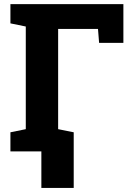

<svg xmlns="http://www.w3.org/2000/svg" viewBox="-20 -731 638 927"><path d="M30.3 0V-92.3L104.5 -107.4V-603L30.3 -618.2V-710.9H575.7V-523.9H458.5L453.1 -591.3H260.7V-107.4L335.9 -92.3V0ZM179.7 176.3V-86.9H335.9V176.3Z"/></svg>

Font: Roboto Slab ExtraBold
Style: Regular
Weight: 800
Designer: Google
Version: Version 2.001; ttfautohint (v1.8.3)